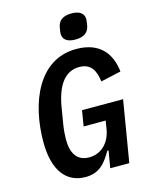

<svg xmlns="http://www.w3.org/2000/svg" viewBox="-134 -1000 868 1099"><g transform="rotate(-15 300.0 -451.0)"><path d="M383.2 0H496.1L556.5 -362.9H313.2L297.9 -270.6H428.6L420.5 -220.9C408.7 -150.6 361.5 -91.3 283.4 -91.3C211.3 -91.3 180.8 -143.8 180.8 -224.4C180.8 -247.9 183.6 -283.4 187.9 -309.3L204.5 -409.4C224.8 -529.1 272.4 -605.8 361.2 -605.8C434.7 -605.8 454.5 -553.3 462.7 -493.3L582.7 -519.9C571.7 -626.4 511.4 -709.9 371.4 -709.9C145.2 -709.9 52.2 -473.7 52.2 -243.3C52.2 -76 120 12.1 235.4 12.1C319.6 12.1 356.9 -39.4 392.8 -101.2H400.2ZM307.9 -817.5C307.9 -786.9 327.8 -763.1 382.1 -763.1C436.8 -763.1 460.6 -787.3 467 -823.2C469.8 -841.3 471.6 -852.6 471.6 -859.7C471.6 -889.9 451.7 -913.7 397.4 -913.7C342.7 -913.7 318.9 -889.6 312.9 -853.7C309.7 -835.6 307.9 -824.2 307.9 -817.5Z"/></g></svg>

Font: Margiela Mono Italic SmBold It
Style: Regular
Weight: 600
Designer: Mike Abbink, Paul van der Laan, Pieter van Rosmalen
Foundry: Bold Monday
Version: Version 2.003 2021